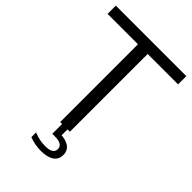

<svg xmlns="http://www.w3.org/2000/svg" viewBox="-272 -850 1168 1168"><g transform="rotate(45 312.0 -266.0)"><path d="M270 0V-669H8.5V-740H615V-669H353.5V0ZM311.5 207.5Q285.5 207.5 259.5 202.8Q233.5 198 211 189V148.5Q238.5 159.5 262.2 164Q286 168.5 308.5 168.5Q341 168.5 358.8 158.5Q376.5 148.5 376.5 126.5Q376.5 104.5 358.8 94.5Q341 84.5 308 84.5H286.5V-10H333V68.5L316.5 50.5Q368 50.5 396.8 70.2Q425.5 90 425.5 128.5Q425.5 167 395.5 187.2Q365.5 207.5 311.5 207.5Z"/></g></svg>

Font: Encode Sans SemiExpanded
Style: Regular
Weight: 400
Width: 6
Designer: Multiple Designers
Foundry: Impallari Type
Version: Version 3.002